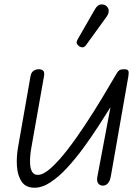

<svg xmlns="http://www.w3.org/2000/svg" viewBox="-20 -846 638 875"><path d="M137.5 9.5Q97 9.5 78.5 -18.5Q60 -46.5 57.2 -88.8Q54.5 -131 62 -173.5L119 -498.5Q122.5 -517 133.5 -523.8Q144.5 -530.5 157 -530.5Q169 -530.5 176.5 -524Q184 -517.5 180.5 -498.5L123.5 -176.5Q120.5 -161.5 118.2 -140Q116 -118.5 117.2 -97.8Q118.5 -77 126.5 -63Q134.5 -49 152.5 -49Q177.5 -49 212.2 -80.2Q247 -111.5 286.8 -162.8Q326.5 -214 367.2 -275.8Q408 -337.5 445.5 -399.8Q483 -462 513 -513.5Q518 -522 524.5 -526.2Q531 -530.5 546 -530.5Q561.5 -530.5 564.8 -523.2Q568 -516 565 -498.5L485 -42Q482 -26 476.2 -16.8Q470.5 -7.5 463.5 -3.8Q456.5 0 449.5 0Q435.5 0 427.8 -10Q420 -20 423.5 -39.5L483.5 -357.5Q459.5 -319.5 428.5 -271.2Q397.5 -223 361.5 -173.8Q325.5 -124.5 287.5 -83Q249.5 -41.5 211.2 -16Q173 9.5 137.5 9.5ZM342.5 -634Q334.5 -639 330.5 -646.5Q326.5 -654 335.5 -669.5L412.5 -803.5Q425 -825 440.2 -825.8Q455.5 -826.5 464.5 -819Q476 -808.5 475.5 -795.8Q475 -783 466.5 -771L374 -643Q365 -630.5 357.2 -630.2Q349.5 -630 342.5 -634Z"/></svg>

Font: Edu QLD Hand
Style: Regular
Weight: 400
Designer: Tina and Corey Anderson, Eben Sorkin
Foundry: Sorkin Type Co.
Version: Version 2.000